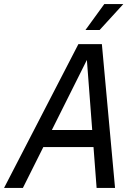

<svg xmlns="http://www.w3.org/2000/svg" viewBox="-50 -928 670 948"><path d="M-30 0 337 -710H453L518 0H427L379 -632L63 0ZM122 -202 170 -286H440L452 -202ZM372 -780 465 -908H559L442 -780Z"/></svg>

Font: Geist Mono
Style: Italic
Weight: 400
Italic angle: -12°
Monospace: yes
Designer: Basement.studio, Andrés Briganti, Mateo Zaragoza
Foundry: Basement.studio, Vercel, Andrés Briganti, Guido Ferreyra, Mateo Zaragoza
Version: Version 1.500